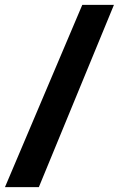

<svg xmlns="http://www.w3.org/2000/svg" viewBox="-41 -774 491 794"><path d="M119.6 0 430.2 -753.9H299.3L-20.5 0Z"/></svg>

Font: Tuffy
Style: Bold
Weight: 700
Designer: Thatcher Ulrich, Karoly Barta, Michael Everson
Version: Version 001.270